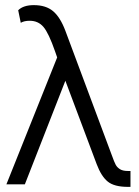

<svg xmlns="http://www.w3.org/2000/svg" viewBox="-20 -719 544 749"><path d="M5 0 203 -495 195 -518Q170 -590 149.5 -614Q129 -638 96 -638Q74 -638 61 -630L51 -679Q71 -699 112 -699Q159 -699 187 -675.5Q215 -652 235 -599L413 -122Q414 -119 416 -114Q426 -86 431.5 -76Q437 -66 448 -59Q459 -52 479 -52H489V10H479Q426 10 400.5 -10.5Q375 -31 357 -79L235 -404L77 0Z"/></svg>

Font: Didact Gothic
Style: Regular
Weight: 400
Designer: Daniel Johnson
Foundry: Daniel Johnson
Version: Version 2.101;PS 002.101;hotconv 1.0.88;makeotf.lib2.5.64775